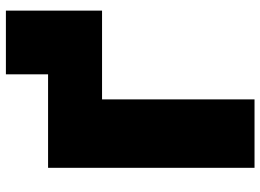

<svg xmlns="http://www.w3.org/2000/svg" viewBox="-136 -747 883 651"><g transform="rotate(-90 305.5 -421.5)"><path d="M62 -700V0H294V-517H595V-843H379V-700Z"/></g></svg>

Font: Montserrat Custom Black
Style: Regular
Weight: 900
Designer: Julieta Ulanovsky
Foundry: Julieta Ulanovsky
Version: Version 7.200